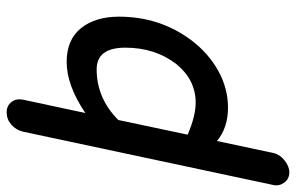

<svg xmlns="http://www.w3.org/2000/svg" viewBox="-189 -529 888 576"><g transform="rotate(-90 255.0 -241.0)"><path d="M26 183Q6 183 -5 167.5Q-16 152 -12 135L148 -616Q153 -637 169 -651Q185 -665 206 -665Q226 -665 237 -650.5Q248 -636 244 -616L204 -429Q287 -485 357 -485Q424 -485 458.5 -442Q493 -399 493 -328Q493 -206 423 -112Q384 -60 331 -30.5Q278 -1 220 -1Q160 -1 120 -34L84 135Q80 154 62 168.5Q44 183 26 183ZM235 -98Q303 -98 350 -155Q400 -219 400 -309Q400 -395 335 -395Q248 -395 183 -330L139 -122Q195 -98 235 -98Z"/></g></svg>

Font: Comic Neue
Style: Bold Italic
Weight: 700
Italic angle: -12°
Designer: Craig Rozynski
Foundry: Craig Rozynski
Version: Version 2.003